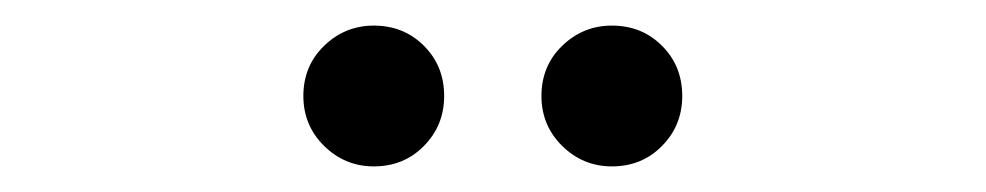

<svg xmlns="http://www.w3.org/2000/svg" viewBox="-20 -918 770 150"><path d="M458 -788Q435.5 -788 419.2 -804Q403 -820 403 -843Q403 -866.5 419.2 -882.2Q435.5 -898 458 -898Q481.5 -898 497.2 -882.2Q513 -866.5 513 -843Q513 -820 497.2 -804Q481.5 -788 458 -788ZM272 -788Q249.5 -788 233.2 -804Q217 -820 217 -843Q217 -866.5 233.2 -882.2Q249.5 -898 272 -898Q295.5 -898 311.2 -882.2Q327 -866.5 327 -843Q327 -820 311.2 -804Q295.5 -788 272 -788Z"/></svg>

Font: Undotted
Style: Regular
Weight: 400
Designer: Delve Withrington, Dave Bailey, Thomas Jockin
Foundry: Delve Fonts LLC
Version: Version 4.000